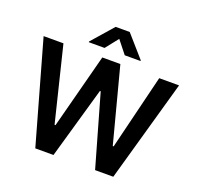

<svg xmlns="http://www.w3.org/2000/svg" viewBox="-158 -1120 1323 1289"><g transform="rotate(20 503.5 -475.5)"><path d="M19.5 -727.3H161.2L292.3 -192.8H299L438.9 -727.3H567.8L708.1 -192.5H714.5L845.5 -727.3H987.2L782 0H652L506.4 -510.3H500.7L354.8 0H224.8ZM503.2 -883.5 431.1 -792.6H318.5V-797.6L452.8 -951H553.3L687.9 -797.6V-792.6H575.3Z"/></g></svg>

Font: Interop SemBd
Style: Regular
Weight: 600
Designer: Rasmus Andersson, Google, Jang Haemin
Foundry: jhaemin
Version: Version 1.008